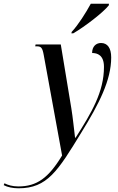

<svg xmlns="http://www.w3.org/2000/svg" viewBox="-157 -776 635 1036"><path d="M230 -604 228 -596H238C302 -633 401 -710 430 -747L431 -756H333C305 -705 266 -643 230 -604ZM-57 240C98 240 155 147 282 -61C378 -216 443 -344 443 -466C443 -517 423 -544 388 -544C361 -544 340 -525 340 -490C368 -490 404 -479 404 -415C404 -280 337 -168 251 -33H248C243 -72 236 -143 228 -191L171 -536H35L33 -526H42C65 -526 72 -518 79 -479L178 63C105 184 42 230 -58 230C-91 230 -115 222 -133 213L-137 223C-117 234 -87 240 -57 240Z"/></svg>

Font: Noto Serif Display ExtraCondensed Medium
Style: Italic
Weight: 500
Width: 2
Italic angle: -12°
Designer: Monotype Design Team
Foundry: Monotype Imaging Inc.
Version: Version 2.009